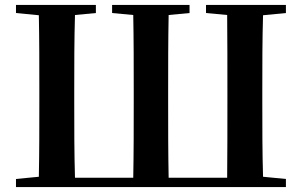

<svg xmlns="http://www.w3.org/2000/svg" viewBox="-20 -761 1228 781"><path d="M211 0H1143V-33L1050 -42C1047 -143 1047 -245 1047 -349V-393C1047 -497 1047 -599 1050 -699L1143 -708V-741H818V-708L904 -700C905 -598 905 -496 905 -392V-349C905 -242 905 -139 904 -38H666C664 -139 664 -242 664 -349V-393C664 -496 664 -598 666 -700L751 -708V-741H436V-708L522 -700C524 -599 524 -497 524 -392V-349C524 -244 524 -141 522 -38H285C282 -139 282 -242 282 -349V-392C282 -496 282 -598 285 -700L370 -708V-741H45V-708L138 -699C140 -599 140 -497 140 -393V-349C140 -245 140 -143 138 -42L45 -33V0Z"/></svg>

Font: Source Han Serif CN
Style: Bold
Weight: 700
Designer: Ryoko NISHIZUKA 西塚涼子 (kana & ideographs); Frank Grießhammer (Latin, Greek & Cyrillic); Wenlong ZHANG 张文龙 (bopomofo); San
Foundry: Adobe
Version: Version 2.003;hotconv 1.1.1;makeotfexe 2.6.0